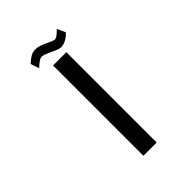

<svg xmlns="http://www.w3.org/2000/svg" viewBox="-245 -975 1090 1090"><g transform="rotate(-45 300.0 -430.5)"><path d="M356.5 -725V0H250V-725ZM306.5 -782 293 -788Q271 -798 259.8 -802Q248.5 -806 240 -806Q228 -806 214 -796Q200 -786 183 -769.5L166 -821Q184.5 -839 203 -850Q221.5 -861 242.5 -861Q257.5 -861 271.5 -857Q285.5 -853 310 -842L324 -835.5Q339 -828.5 347.5 -825.2Q356 -822 361 -822Q370 -822 378.8 -828Q387.5 -834 404 -849.5L412 -857L434 -806.5Q416.5 -787 395.2 -776.2Q374 -765.5 356 -765.5Q339.5 -765.5 306.5 -782Z"/></g></svg>

Font: JuliaMono BoldItalic
Style: Regular
Weight: 700
Italic angle: -9°
Monospace: yes
Designer: cormullion
Foundry: corm
Version: Version 0.049; ttfautohint (v1.8.4)